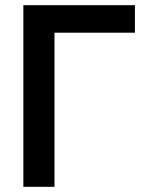

<svg xmlns="http://www.w3.org/2000/svg" viewBox="-20 -720 555 740"><path d="M70 -700H500V-594H190V0H70Z"/></svg>

Font: PT Root UI Web Bold
Style: Regular
Weight: 700
Designer: Vitaly Kuzmin
Foundry: ParaType Ltd.
Version: Version 1.000W